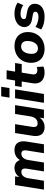

<svg xmlns="http://www.w3.org/2000/svg" viewBox="1224 -1992 778 3267"><g transform="rotate(-90 1613.5 -358.0)"><path d="M21 0 99 -491H247L231 -394H221Q250 -450 295 -475.5Q340 -501 390 -501Q445 -501 481 -472.5Q517 -444 531 -388L517 -395Q544 -448 589.5 -474.5Q635 -501 695 -501Q747 -501 783 -479.5Q819 -458 834.5 -411.5Q850 -365 838 -292L792 0H641L687 -291Q692 -322 687.5 -343Q683 -364 669.5 -374Q656 -384 632 -384Q604 -384 581.5 -369.5Q559 -355 544.5 -328Q530 -301 524 -262L482 0H331L377 -291Q383 -322 378 -343Q373 -364 359.5 -374Q346 -384 322 -384Q301 -384 283 -376Q265 -368 251.5 -352.5Q238 -337 228 -314.5Q218 -292 214 -262L172 0Z M1083 11Q1031 11 994 -11.5Q957 -34 941.5 -80.5Q926 -127 938 -199L984 -491H1135L1089 -201Q1084 -170 1088.5 -149Q1093 -128 1108 -117.5Q1123 -107 1149 -107Q1180 -107 1204.5 -121.5Q1229 -136 1245 -163.5Q1261 -191 1267 -229L1308 -491H1459L1381 0H1234L1248 -92H1256Q1231 -43 1186 -16Q1141 11 1083 11Z M1586 -586 1609 -727H1771L1749 -586ZM1498 0 1576 -491H1727L1649 0Z M2017 11Q1946 11 1901.5 -15Q1857 -41 1839 -86.5Q1821 -132 1831 -191L1861 -378H1768L1785 -491H1878L1901 -635H2052L2029 -491H2175L2157 -378H2012L1983 -199Q1976 -152 1995.5 -132Q2015 -112 2054 -112Q2068 -112 2081.5 -114.5Q2095 -117 2108 -121L2115 -9Q2096 0 2069 5.5Q2042 11 2017 11Z M2420 11Q2344 11 2290 -17Q2236 -45 2207.5 -96Q2179 -147 2179 -215Q2179 -283 2201.5 -336.5Q2224 -390 2263.5 -426.5Q2303 -463 2353.5 -482Q2404 -501 2460 -501Q2536 -501 2590 -473.5Q2644 -446 2673 -395Q2702 -344 2702 -276Q2702 -207 2679 -154Q2656 -101 2616.5 -64Q2577 -27 2526.5 -8Q2476 11 2420 11ZM2424 -102Q2464 -102 2491.5 -125.5Q2519 -149 2534.5 -189.5Q2550 -230 2550 -281Q2550 -333 2525 -360.5Q2500 -388 2457 -388Q2418 -388 2389.5 -365Q2361 -342 2346 -301.5Q2331 -261 2331 -210Q2331 -158 2355.5 -130Q2380 -102 2424 -102Z M2963 11Q2899 11 2842 -4Q2785 -19 2746 -47L2790 -144Q2814 -128 2843 -116.5Q2872 -105 2902.5 -99Q2933 -93 2962 -93Q3005 -93 3026.5 -108Q3048 -123 3048 -146Q3048 -163 3036.5 -173Q3025 -183 3001 -188L2910 -205Q2852 -215 2819.5 -248.5Q2787 -282 2787 -333Q2787 -378 2813.5 -416.5Q2840 -455 2892 -478Q2944 -501 3020 -501Q3051 -501 3084 -495Q3117 -489 3147.5 -477Q3178 -465 3202 -447L3160 -352Q3128 -375 3089 -386.5Q3050 -398 3012 -398Q2967 -398 2944.5 -382Q2922 -366 2922 -341Q2922 -327 2931.5 -316.5Q2941 -306 2963 -302L3053 -285Q3117 -273 3150 -240.5Q3183 -208 3183 -157Q3183 -103 3155.5 -65.5Q3128 -28 3078.5 -8.5Q3029 11 2963 11Z"/></g></svg>

Font: Nunito Sans 12pt ExtraLight 12pt ExtraBold
Style: Italic
Weight: 800
Italic angle: -9°
Version: Version 3.101;gftools[0.9.27]